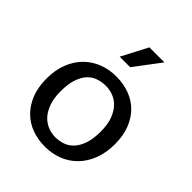

<svg xmlns="http://www.w3.org/2000/svg" viewBox="-197 -806 931 931"><g transform="rotate(45 269.0 -340.5)"><path d="M499 -240Q499 -181 481 -134.5Q463 -88 431.5 -56Q400 -24 358 -7.5Q316 9 267 9Q218 9 176.5 -6.5Q135 -22 104.5 -52.5Q74 -83 56.5 -127.5Q39 -172 39 -230Q39 -289 57 -335Q75 -381 106.5 -412.5Q138 -444 180 -460.5Q222 -477 271 -477Q320 -477 361.5 -462Q403 -447 433.5 -417Q464 -387 481.5 -342.5Q499 -298 499 -240ZM407 -235Q407 -282 395 -315Q383 -348 363.5 -369Q344 -390 319 -399.5Q294 -409 268 -409Q242 -409 217 -401Q192 -393 173 -373Q154 -353 142.5 -319.5Q131 -286 131 -235Q131 -188 143 -154.5Q155 -121 174.5 -100Q194 -79 219 -69Q244 -59 270 -59Q296 -59 321 -67.5Q346 -76 365 -96.5Q384 -117 395.5 -150.5Q407 -184 407 -235ZM287 -556H215L285 -690H388Z"/></g></svg>

Font: Mukta
Style: Regular
Weight: 400
Designer: Girish Dalvi and Yashodeep Gholap
Foundry: Ek Type
Version: Version 2.538;PS 1.001;hotconv 16.6.51;makeotf.lib2.5.65220;